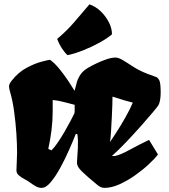

<svg xmlns="http://www.w3.org/2000/svg" viewBox="-20 -866 789 895"><path d="M174.3 9.8Q160.6 9.8 147.9 2.9Q135.3 -3.9 120.6 -14.6Q108.9 -23.4 93.8 -31.2Q78.6 -39.1 67.6 -48.8Q56.6 -58.6 56.6 -71.3Q56.6 -81.5 58.1 -108.9Q59.6 -136.2 59.6 -155.8Q59.6 -194.3 56.2 -245.4Q52.7 -296.4 45.7 -347.4Q38.6 -398.4 27.3 -436.5Q22 -454.6 22 -463.4Q22 -474.6 34.7 -490.2Q64.9 -528.8 103 -549.3Q141.1 -569.8 172.4 -578.1Q203.6 -586.4 212.9 -587.4Q233.9 -572.8 255.4 -546.6Q276.9 -520.5 295.9 -492.2Q314.9 -463.9 327.6 -442.9Q332 -457.5 336.7 -477.1Q341.3 -496.6 353.8 -516.4Q366.2 -536.1 392.6 -551.3Q407.7 -560.1 430.2 -570.8Q452.6 -581.5 476.6 -589.6Q500.5 -597.7 518.1 -597.7Q531.2 -597.7 548.6 -587.9Q565.9 -578.1 585.2 -565.2Q604.5 -552.2 623 -542Q647.5 -529.3 666.5 -522.2Q685.5 -515.1 708.5 -506.8Q715.3 -504.4 722.2 -492.4Q729 -480.5 729 -434.1Q729 -417.5 726.6 -401.9Q724.1 -386.2 718.8 -376Q715.8 -370.6 694.1 -344.5Q672.4 -318.4 639.6 -281.5Q606.9 -244.6 570.6 -206.3Q534.2 -168 501.5 -138.7H515.6Q540.5 -143.6 584 -167.5Q627.4 -191.4 674.8 -213.9L716.3 -146Q701.7 -126.5 673.3 -100.1Q645 -73.7 609.4 -48.6Q573.7 -23.4 536.6 -6.8Q499.5 9.8 466.8 9.8Q450.2 9.8 433.3 -4.4Q416.5 -18.6 391.1 -40Q356 -70.3 346.9 -84Q337.9 -97.7 338.9 -110.8Q341.3 -141.6 343 -176.8Q344.7 -211.9 340.8 -240.2L333.5 -242.2Q321.3 -210.9 302.5 -168.2Q283.7 -125.5 261.5 -84.7Q239.3 -43.9 216.8 -17.1Q194.3 9.8 174.3 9.8ZM492.7 -203.6Q503.9 -220.2 523.7 -251Q543.5 -281.7 564.2 -318.1Q585 -354.5 599.1 -387.7Q572.8 -393.6 504.4 -415.5Q504.4 -405.3 503.7 -378.7Q502.9 -352.1 501.2 -318.6Q499.5 -285.2 497.6 -254.4Q495.6 -223.6 493.2 -205.1Q493.2 -204.6 492.9 -204.3Q492.7 -204.1 492.7 -203.6ZM219.7 -165Q233.4 -178.2 249.5 -201.9Q265.6 -225.6 281 -252.2Q296.4 -278.8 308.8 -302.2Q321.3 -325.7 327.1 -338.4Q328.1 -347.2 328.1 -347.7Q328.1 -348.1 328.1 -351.6V-377.4Q298.8 -384.8 274.9 -391.1Q251 -397.5 225.6 -399.9V-347.7Q225.6 -303.2 220.2 -259.8Q214.8 -216.3 205.1 -171.9ZM294.9 -608.9Q283.2 -618.7 269.3 -639.6Q255.4 -660.6 246.6 -684.6Q292.5 -723.6 324.5 -761Q356.4 -798.3 397 -845.7Q425.8 -835.9 449.5 -813.2Q473.1 -790.5 487.5 -762.2Q502 -733.9 502 -706.1Q480.5 -687.5 444.3 -667.5Q408.2 -647.5 368.2 -631.6Q328.1 -615.7 294.9 -608.9Z"/></svg>

Font: Fruktur
Style: Regular
Weight: 400
Designer: Viktoriya Grabowska, Eben Sorkin
Foundry: Viktoriya Grabowska
Version: Version 1.008; ttfautohint (v1.8.4.7-5d5b)